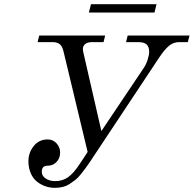

<svg xmlns="http://www.w3.org/2000/svg" viewBox="-20 -882 928 920"><path d="M116.2 -109.9Q116.2 -150.9 141.8 -182.4Q167.5 -213.9 208 -213.9Q233.9 -213.9 251 -195.1Q268.1 -176.3 268.1 -150.9Q268.1 -123.5 250.7 -105.7Q233.4 -87.9 208 -87.9Q180.2 -87.9 180.2 -59.1Q180.2 -39.1 199 -26.6Q217.8 -14.2 243.2 -14.2Q279.3 -13.7 306.4 -33Q333.5 -52.2 365.2 -101.1L399.9 -153.8L284.2 -636.2Q278.3 -660.6 266.1 -670.4Q253.9 -680.2 231.9 -680.2H160.2L168 -711.9H483.9L476.1 -680.2H421.9Q399.9 -680.2 388.4 -671.1Q377 -662.1 377 -646Q377 -642.6 378.9 -632.8L465.8 -253.9L668 -555.2Q679.7 -572.3 687.3 -595.5Q694.8 -618.7 694.8 -633.8Q694.8 -656.7 682.9 -668.5Q670.9 -680.2 642.1 -680.2H584L591.8 -711.9H888.2L879.9 -680.2H837.9Q810.5 -680.2 789.1 -661.9Q767.6 -643.6 743.2 -606.9L408.2 -102.1Q394 -82 387.7 -73.2Q381.3 -64.5 366.9 -46.6Q352.5 -28.8 341.6 -20.3Q330.6 -11.7 314.5 -1.2Q298.3 9.3 280.5 13.7Q262.7 18.1 242.2 18.1Q225.1 18.1 208.3 13.9Q191.4 9.8 174.6 0.2Q157.7 -9.3 145 -23.4Q132.3 -37.6 124.3 -60.1Q116.2 -82.5 116.2 -109.9ZM720.2 -821.8H405.8L416 -861.8H730Z"/></svg>

Font: Flanker Steampunk
Style: Italic
Weight: 400
Italic angle: -12°
Designer: Alexey Kryukov, Leonardo Di Lena
Foundry: Alexey Kryukov, Leonardo Di Lena
Version: 1.210